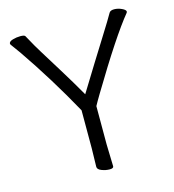

<svg xmlns="http://www.w3.org/2000/svg" viewBox="-107 -799 814 898"><g transform="rotate(-15 300.0 -350.0)"><path d="M256 -19 258 -108V-292Q162 -466 52 -626Q31 -656 23 -666Q15 -676 15 -679Q15 -690 33.5 -695.5Q52 -701 71 -701Q90 -701 94 -695Q102 -682 111 -664.5Q120 -647 144.5 -607Q169 -567 211.5 -498.5Q254 -430 294 -360Q383 -505 436.5 -590Q490 -675 503 -699Q509 -709 527 -709Q545 -709 563.5 -700.5Q582 -692 582 -683Q582 -682 580 -678Q505 -587 360 -345Q339 -310 330 -293V-107L333 -1Q333 9 314 9Q295 9 275.5 1.5Q256 -6 256 -19Z"/></g></svg>

Font: LXGW WenKai Lite
Style: Regular
Weight: 400
Designer: LXGW / Fontworks Inc.
Foundry: LXGW / Fontworks Inc.
Version: Version 1.511; March 25, 2025